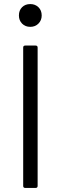

<svg xmlns="http://www.w3.org/2000/svg" viewBox="-20 -924 299 944"><path d="M94 -10V-690Q94 -700 104 -700H155Q165 -700 165 -690V-10Q165 0 155 0H104Q94 0 94 -10ZM73 -848Q73 -873 88.5 -888.5Q104 -904 129 -904Q153 -904 169 -888.5Q185 -873 185 -848Q185 -824 169 -808Q153 -792 129 -792Q104 -792 88.5 -808Q73 -824 73 -848Z"/></svg>

Font: Barlow
Style: Regular
Weight: 400
Designer: Jeremy Tribby
Foundry: Tribby Type
Version: Version 1.408;December 10, 2018;FontCreator 11.5.0.2430 64-b